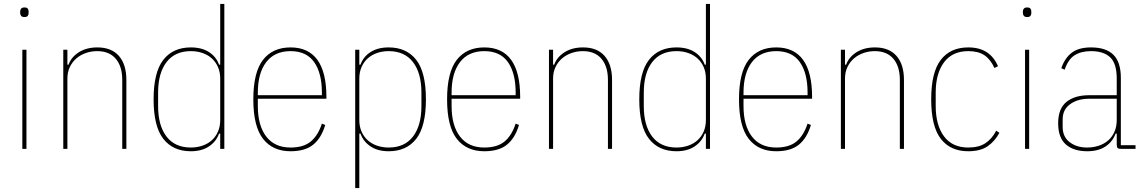

<svg xmlns="http://www.w3.org/2000/svg" viewBox="-20 -760 5835 980"><path d="M105 -673Q93 -673 88 -679Q83 -685 83 -693V-702Q83 -710 88 -716Q93 -722 105 -722Q117 -722 121.5 -716Q126 -710 126 -702V-693Q126 -685 121.5 -679Q117 -673 105 -673ZM94 -506H115V0H94Z M303 0V-506H324V-430H330Q343 -468 382 -493Q421 -518 477 -518Q549 -518 587 -474.5Q625 -431 625 -352V0H604V-352Q604 -421 571 -460Q538 -499 476 -499Q446 -499 418.5 -489.5Q391 -480 370 -462Q349 -444 336.5 -418Q324 -392 324 -359V0Z M1104 -78H1098Q1084 -38 1047 -13Q1010 12 954 12Q863 12 813.5 -51.5Q764 -115 764 -253Q764 -391 813.5 -454.5Q863 -518 954 -518Q1010 -518 1047 -494Q1084 -470 1098 -430H1104V-740H1125V0H1104ZM954 -7Q986 -7 1013.5 -16.5Q1041 -26 1061 -44Q1081 -62 1092.5 -88Q1104 -114 1104 -147V-359Q1104 -392 1092.5 -418Q1081 -444 1061 -462Q1041 -480 1013.5 -489.5Q986 -499 954 -499Q873 -499 830 -443Q787 -387 787 -287V-219Q787 -119 830 -63Q873 -7 954 -7Z M1463 12Q1372 12 1322.5 -51.5Q1273 -115 1273 -253Q1273 -391 1322.5 -454.5Q1372 -518 1463 -518Q1554 -518 1600 -454.5Q1646 -391 1646 -266V-256H1296V-219Q1296 -119 1339 -63Q1382 -7 1463 -7Q1529 -7 1566 -37.5Q1603 -68 1623 -129L1640 -122Q1620 -55 1578.5 -21.5Q1537 12 1463 12ZM1463 -499Q1382 -499 1339 -443Q1296 -387 1296 -287V-274H1623V-287Q1623 -387 1583.5 -443Q1544 -499 1463 -499Z M1793 -506H1814V-430H1820Q1834 -470 1871 -494Q1908 -518 1964 -518Q2055 -518 2104.5 -454.5Q2154 -391 2154 -253Q2154 -115 2104.5 -51.5Q2055 12 1964 12Q1908 12 1871 -13Q1834 -38 1820 -78H1814V200H1793ZM1964 -7Q2045 -7 2088 -63Q2131 -119 2131 -219V-287Q2131 -387 2088 -443Q2045 -499 1964 -499Q1932 -499 1904.5 -489.5Q1877 -480 1857 -462Q1837 -444 1825.5 -418Q1814 -392 1814 -359V-147Q1814 -114 1825.5 -88Q1837 -62 1857 -44Q1877 -26 1904.5 -16.5Q1932 -7 1964 -7Z M2452 12Q2361 12 2311.5 -51.5Q2262 -115 2262 -253Q2262 -391 2311.5 -454.5Q2361 -518 2452 -518Q2543 -518 2589 -454.5Q2635 -391 2635 -266V-256H2285V-219Q2285 -119 2328 -63Q2371 -7 2452 -7Q2518 -7 2555 -37.5Q2592 -68 2612 -129L2629 -122Q2609 -55 2567.5 -21.5Q2526 12 2452 12ZM2452 -499Q2371 -499 2328 -443Q2285 -387 2285 -287V-274H2612V-287Q2612 -387 2572.5 -443Q2533 -499 2452 -499Z M2782 0V-506H2803V-430H2809Q2822 -468 2861 -493Q2900 -518 2956 -518Q3028 -518 3066 -474.5Q3104 -431 3104 -352V0H3083V-352Q3083 -421 3050 -460Q3017 -499 2955 -499Q2925 -499 2897.5 -489.5Q2870 -480 2849 -462Q2828 -444 2815.5 -418Q2803 -392 2803 -359V0Z M3583 -78H3577Q3563 -38 3526 -13Q3489 12 3433 12Q3342 12 3292.5 -51.5Q3243 -115 3243 -253Q3243 -391 3292.5 -454.5Q3342 -518 3433 -518Q3489 -518 3526 -494Q3563 -470 3577 -430H3583V-740H3604V0H3583ZM3433 -7Q3465 -7 3492.5 -16.5Q3520 -26 3540 -44Q3560 -62 3571.5 -88Q3583 -114 3583 -147V-359Q3583 -392 3571.5 -418Q3560 -444 3540 -462Q3520 -480 3492.5 -489.5Q3465 -499 3433 -499Q3352 -499 3309 -443Q3266 -387 3266 -287V-219Q3266 -119 3309 -63Q3352 -7 3433 -7Z M3942 12Q3851 12 3801.5 -51.5Q3752 -115 3752 -253Q3752 -391 3801.5 -454.5Q3851 -518 3942 -518Q4033 -518 4079 -454.5Q4125 -391 4125 -266V-256H3775V-219Q3775 -119 3818 -63Q3861 -7 3942 -7Q4008 -7 4045 -37.5Q4082 -68 4102 -129L4119 -122Q4099 -55 4057.5 -21.5Q4016 12 3942 12ZM3942 -499Q3861 -499 3818 -443Q3775 -387 3775 -287V-274H4102V-287Q4102 -387 4062.5 -443Q4023 -499 3942 -499Z M4272 0V-506H4293V-430H4299Q4312 -468 4351 -493Q4390 -518 4446 -518Q4518 -518 4556 -474.5Q4594 -431 4594 -352V0H4573V-352Q4573 -421 4540 -460Q4507 -499 4445 -499Q4415 -499 4387.5 -489.5Q4360 -480 4339 -462Q4318 -444 4305.5 -418Q4293 -392 4293 -359V0Z M4922 12Q4831 12 4782 -51.5Q4733 -115 4733 -253Q4733 -391 4782 -454.5Q4831 -518 4922 -518Q4979 -518 5016.5 -493.5Q5054 -469 5074 -422L5056 -413Q5035 -458 5004 -478.5Q4973 -499 4922 -499Q4841 -499 4798.5 -442Q4756 -385 4756 -287V-219Q4756 -121 4798.5 -64Q4841 -7 4922 -7Q4976 -7 5009.5 -29Q5043 -51 5065 -93L5081 -82Q5058 -39 5021 -13.5Q4984 12 4922 12Z M5223 -673Q5211 -673 5206 -679Q5201 -685 5201 -693V-702Q5201 -710 5206 -716Q5211 -722 5223 -722Q5235 -722 5239.5 -716Q5244 -710 5244 -702V-693Q5244 -685 5239.5 -679Q5235 -673 5223 -673ZM5212 -506H5233V0H5212Z M5703 0Q5689 0 5684.5 -4.5Q5680 -9 5680 -23V-78H5674Q5660 -38 5623.5 -13Q5587 12 5529 12Q5460 12 5420.5 -22.5Q5381 -57 5381 -131Q5381 -205 5423 -239.5Q5465 -274 5539 -274H5680V-359Q5680 -436 5646.5 -467.5Q5613 -499 5549 -499Q5498 -499 5465 -478Q5432 -457 5414 -404L5397 -412Q5415 -464 5450.5 -491Q5486 -518 5549 -518Q5625 -518 5663 -480.5Q5701 -443 5701 -362V-19H5776V0ZM5529 -7Q5560 -7 5587.5 -16Q5615 -25 5635.5 -42.5Q5656 -60 5668 -86.5Q5680 -113 5680 -148V-256H5539Q5481 -256 5442.5 -228.5Q5404 -201 5404 -151V-112Q5404 -62 5439.5 -34.5Q5475 -7 5529 -7Z"/></svg>

Font: IBM Plex Sans Cond Thin
Style: Regular
Weight: 100
Width: 3
Designer: Mike Abbink, Paul van der Laan, Pieter van Rosmalen
Foundry: Bold Monday
Version: Version 1.3